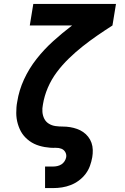

<svg xmlns="http://www.w3.org/2000/svg" viewBox="-20 -755 640 980"><path d="M210 205V95H251Q262 95 273 92.5Q284 90 293.5 84Q303 78 309.5 68Q316 58 318 47Q320 33 313 21Q306 9 293 4Q280 -1 265 -0.5Q250 0 236 -1Q222 -2 208 -4.5Q194 -7 180.5 -11Q167 -15 154.5 -21Q142 -27 131 -35Q120 -43 110.5 -52.5Q101 -62 93.5 -73Q86 -84 80.5 -96.5Q75 -109 71 -122.5Q67 -136 65 -150Q63 -164 63 -178Q63 -192 64 -206.5Q65 -221 68 -236Q77 -294 102.5 -349.5Q128 -405 166.5 -454Q205 -503 251.5 -545Q298 -587 348 -625H132L150 -735H572L554 -625Q515 -600 476.5 -573.5Q438 -547 401.5 -518Q365 -489 331 -456Q297 -423 269.5 -386Q242 -349 224 -307Q206 -265 199 -221Q195 -202 196.5 -183.5Q198 -165 206 -149Q214 -133 229.5 -123.5Q245 -114 263.5 -111.5Q282 -109 301 -109Q320 -109 338 -106Q356 -103 373 -97Q390 -91 404.5 -81Q419 -71 430 -57Q441 -43 447 -26Q453 -9 453.5 10Q454 29 451 47Q447 70 439 92Q431 114 416.5 133Q402 152 382.5 166.5Q363 181 341 189.5Q319 198 296.5 201.5Q274 205 251 205Z"/></svg>

Font: Iosevka Curly Slab XBdEx
Style: Italic
Weight: 800
Width: 7
Italic angle: -9°
Monospace: yes
Designer: Belleve Invis
Foundry: Belleve Invis
Version: Version 11.1.0; ttfautohint (v1.8.3)